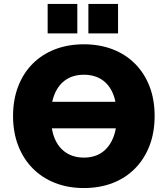

<svg xmlns="http://www.w3.org/2000/svg" viewBox="-20 -940 847 971"><path d="M147 -291V-425H649V-291ZM404 11Q324 11 258 -15Q192 -41 144.5 -89.5Q97 -138 71.5 -205Q46 -272 46 -353Q46 -435 71.5 -502Q97 -569 144.5 -617Q192 -665 258 -690.5Q324 -716 404 -716Q484 -716 550 -690.5Q616 -665 663.5 -617Q711 -569 736.5 -502.5Q762 -436 762 -354Q762 -271 736.5 -204Q711 -137 663.5 -88.5Q616 -40 550 -14.5Q484 11 404 11ZM404 -143Q457 -143 494 -168Q531 -193 551 -240Q571 -287 571 -353Q571 -419 551.5 -466Q532 -513 494.5 -537.5Q457 -562 404 -562Q352 -562 314.5 -537.5Q277 -513 257 -466Q237 -419 237 -353Q237 -287 256.5 -240Q276 -193 314 -168Q352 -143 404 -143ZM427 -771V-920H577V-771ZM221 -771V-920H371V-771Z"/></svg>

Font: Nunito Sans 12pt Black
Style: Regular
Weight: 900
Designer: Vernon Adams
Foundry: Vernon Adams
Version: Version 3.101;gftools[0.9.27]